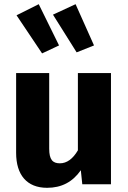

<svg xmlns="http://www.w3.org/2000/svg" viewBox="-20 -880 612 917"><path d="M59 -807 181 -625 262 -663 165 -860ZM233 -810 346 -630 429 -663 341 -860ZM510 -531H352V-162C328 -121 299 -100 266 -100C231 -100 215 -118 215 -170V-531H57V-150C57 -45 108 17 205 17C274 17 327 -11 366 -67L373 0H510Z"/></svg>

Font: Fira Sans
Style: Bold
Weight: 700
Designer: Carrois Corporate & Edenspiekermann AG
Foundry: Carrois Corporate GbR & Edenspiekermann AG
Version: Version 4.203